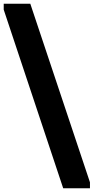

<svg xmlns="http://www.w3.org/2000/svg" viewBox="-40 -862 504 1033"><path d="M444 119V151H300L-20 -810V-842H123Z"/></svg>

Font: Alfa Slab One
Style: Regular
Weight: 400
Designer: JM Sole
Foundry: JM Sole
Version: Version 1.001